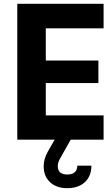

<svg xmlns="http://www.w3.org/2000/svg" viewBox="-20 -734 585 1009"><path d="M524.4 -127.4H220.7V-297.4H497.1V-416H220.7V-585H524.4V-713.9H70.8V0H524.4ZM334 254.9Q392.1 254.9 426.3 222.9Q460.4 190.9 460.4 136.7H386.2Q386.2 159.2 372.8 171.1Q359.4 183.1 333.5 183.1Q309.6 183.1 296.6 172.4Q283.7 161.6 283.7 140.6Q283.7 119.1 295.4 99.6L351.6 0V-0.5H267.1V0L231 63.5Q209.5 101.1 209.5 140.1Q209.5 192.4 243.2 223.6Q276.9 254.9 334 254.9Z"/></svg>

Font: Estedad-FD-VF Thin
Style: Regular
Weight: 100
Designer: Amin Abedi
Version: Version 5.0